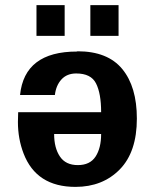

<svg xmlns="http://www.w3.org/2000/svg" viewBox="-20 -713 603 748"><path d="M441.9 -573.2H332V-692.9H441.9ZM231.9 -573.2H122.1V-692.9H231.9ZM279.8 -512.2 282.2 -513.2Q399.4 -513.2 456.3 -444.1Q513.2 -375 513.2 -251Q513.2 -121.1 446.8 -53.2Q379.9 15.1 273.9 15.1Q121.6 15.1 71.8 -115.2Q49.8 -172.4 49.8 -237.8L50.8 -275.9H374Q374 -349.1 354 -388.2Q334.5 -426.8 276.9 -426.8Q240.7 -426.8 219.5 -403.6Q198.2 -380.4 193.8 -342.8H58.1Q75.2 -512.2 279.8 -512.2ZM190.9 -190.9Q190.9 -136.7 213.4 -103.3Q235.8 -69.8 283.2 -69.8Q330.6 -69.8 352.3 -103Q374 -136.2 374 -190.9Z"/></svg>

Font: Perun
Style: Bold
Weight: 700
Foundry: Copyright (c) Stefan Peev, Context Ltd, 2016
Version: Version 1.0000